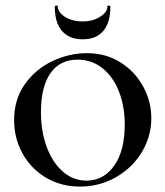

<svg xmlns="http://www.w3.org/2000/svg" viewBox="-20 -676 610 708"><path d="M32 -233Q32 -310 72 -366Q112 -422 174 -451Q236 -480 300 -480Q371 -480 425 -445.5Q479 -411 508.5 -356Q538 -301 538 -240Q538 -173 503 -115Q468 -57 407.5 -22.5Q347 12 275 12Q204 12 148.5 -21.5Q93 -55 62.5 -111Q32 -167 32 -233ZM440 -217Q440 -283 419 -337.5Q398 -392 358.5 -424Q319 -456 266 -456Q201 -456 166 -406Q131 -356 131 -262Q131 -191 152.5 -133.5Q174 -76 212 -43Q250 -10 299 -10Q362 -10 401 -65Q440 -120 440 -217ZM193 -653Q193 -631 219.5 -614Q246 -597 285 -597Q322 -597 349 -614Q376 -631 376 -653Q376 -656 381.5 -655.5Q387 -655 387 -651Q387 -593 361 -562Q335 -531 285 -531Q235 -531 208.5 -562Q182 -593 182 -651Q182 -655 187.5 -655.5Q193 -656 193 -653Z"/></svg>

Font: Cormorant SC SemiBold
Style: Regular
Weight: 600
Designer: Christian Thalmann (Catharsis Fonts)
Version: Version 3.000